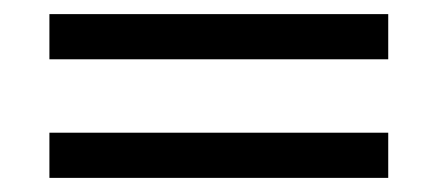

<svg xmlns="http://www.w3.org/2000/svg" viewBox="-20 -432 620 272"><path d="M530 -348V-412H50V-348ZM530 -180V-244H50V-180Z"/></svg>

Font: UULA Sans
Style: Regular
Weight: 400
Designer: Mohamed Gaber, Laura Garcia Mut
Foundry: Kief Type Foundry
Version: Version 3.006;hotconv 1.0.109;makeotfexe 2.5.65596